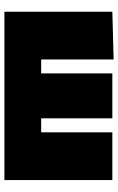

<svg xmlns="http://www.w3.org/2000/svg" viewBox="152 -700 548 893"><g transform="rotate(90 426.5 -254.0)"><path d="M35 0V-502L257 -508V-171H322V-502H531V-171H596V-502H818V0Z"/></g></svg>

Font: Commissioner Black
Style: Regular
Weight: 900
Designer: Kostas Bartsokas
Foundry: Kostas Bartsokas
Version: Version 1.000; ttfautohint (v1.8.3)